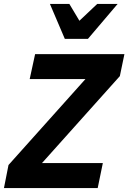

<svg xmlns="http://www.w3.org/2000/svg" viewBox="-39 -949 648 969"><path d="M-19 0 3.9 -116.2 392.1 -549.8H110.8L138.2 -675.8H588.9L565.9 -564.9L172.9 -126H480L454.1 0ZM311 -929.2 361.8 -844.2 451.7 -929.2H554.7L404.8 -752.9H288.1L212.9 -929.2Z"/></svg>

Font: Clear Sans
Style: Bold Italic
Weight: 700
Italic angle: -12°
Foundry: Intel Corporation
Version: Version 1.00